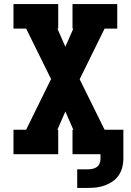

<svg xmlns="http://www.w3.org/2000/svg" viewBox="-20 -755 640 940"><path d="M358 165V74H411Q422 74 433.5 71.5Q445 69 454 62.5Q463 56 467.5 45.5Q472 35 472 23V0H335V-120H339L300 -209L261 -120H265V0H46V-120H108L230 -368L108 -615H46V-735H265V-615H261L300 -526L339 -615H335V-735H554V-615H492L370 -367L492 -120H584V23Q584 44 578.5 65Q573 86 561 103.5Q549 121 531.5 133Q514 145 494 152.5Q474 160 453 162.5Q432 165 411 165Z"/></svg>

Font: Iosevka Slab Heavy Extended
Style: Regular
Weight: 900
Width: 7
Monospace: yes
Designer: Belleve Invis
Foundry: Belleve Invis
Version: Version 11.1.0; ttfautohint (v1.8.3)